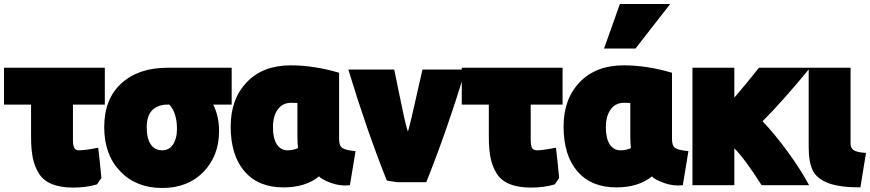

<svg xmlns="http://www.w3.org/2000/svg" viewBox="-40 -894 4341 958"><path d="M466 -6 444 26Q390 42 326 42Q262 42 219 24.5Q176 7 154 -28.5Q132 -64 123.5 -107Q115 -150 115 -212V-372H-20V-556H483V-372H324V-200Q324 -168 330.5 -156Q337 -144 355 -144Q384 -144 450 -157Q453 -132 458.5 -81.5Q464 -31 466 -6Z M1053 -241Q1053 -116 975 -36Q897 44 769 44Q640 44 560 -39Q480 -122 480 -259Q480 -400 565.5 -478Q651 -556 796 -556H1116V-372H1024Q1053 -314 1053 -241ZM843 -250Q843 -331 805 -372H796Q748 -372 720 -344.5Q692 -317 692 -259Q692 -204 712 -174Q732 -144 769 -144Q804 -144 823.5 -173.5Q843 -203 843 -250Z M1552 -14Q1485 41 1374 41Q1249 41 1180 -39Q1111 -119 1111 -263Q1111 -400 1191.5 -484Q1272 -568 1411 -568Q1526 -568 1652 -531V-198Q1652 -166 1669 -155Q1686 -144 1734 -140L1706 30Q1660 36 1612.5 19Q1565 2 1552 -14ZM1444 -213V-380Q1437 -381 1412 -381Q1370 -381 1346 -348Q1322 -315 1322 -259Q1322 -203 1341.5 -173.5Q1361 -144 1395 -144Q1423 -144 1447 -155Q1444 -180 1444 -213Z M1995 -238Q1999 -238 2068 -547H2283Q2188 -237 2087 15H1941Q1907 9 1890 7Q1788 -250 1698 -547H1927Q1934 -514 1949.5 -437.5Q1965 -361 1976 -311Q1987 -261 1995 -238Z M2750 -6 2728 26Q2674 42 2610 42Q2546 42 2503 24.5Q2460 7 2438 -28.5Q2416 -64 2407.5 -107Q2399 -150 2399 -212V-372H2264V-556H2767V-372H2608V-200Q2608 -168 2614.5 -156Q2621 -144 2639 -144Q2668 -144 2734 -157Q2737 -132 2742.5 -81.5Q2748 -31 2750 -6Z M3213 -14Q3146 41 3035 41Q2910 41 2841 -39Q2772 -119 2772 -263Q2772 -400 2852.5 -484Q2933 -568 3072 -568Q3187 -568 3313 -531V-198Q3313 -166 3330 -155Q3347 -144 3395 -140L3367 30Q3321 36 3273.5 19Q3226 2 3213 -14ZM3105 -213V-380Q3098 -381 3073 -381Q3031 -381 3007 -348Q2983 -315 2983 -259Q2983 -203 3002.5 -173.5Q3022 -144 3056 -144Q3084 -144 3108 -155Q3105 -180 3105 -213ZM3131 -652H2974L3053 -874H3304Z M3624 30H3415V-556H3624V-407Q3688 -481 3747 -556H4002Q3868 -392 3765 -289Q3825 -226 3889.5 -138Q3954 -50 3997 30H3760Q3677 -101 3624 -154Z M4281 -131 4253 41Q4149 41 4092.5 19.5Q4036 -2 4015.5 -43.5Q3995 -85 3995 -161V-556H4204V-177Q4204 -155 4219.5 -144.5Q4235 -134 4281 -131Z"/></svg>

Font: Repo
Style: ExtraBlack
Weight: 1000
Designer: Stefan Peev
Foundry: Context Ltd
Version: Version 001.000